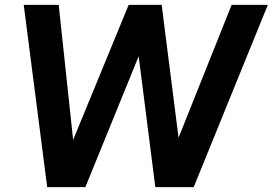

<svg xmlns="http://www.w3.org/2000/svg" viewBox="-20 -765 1115 785"><path d="M173 0 77 -745H220L279 -193L506 -745H641L710 -202L927 -745H1075L772 0H615L547 -535L329 0Z"/></svg>

Font: Plus Jakarta Sans
Style: Bold Italic
Weight: 700
Italic angle: -8°
Designer: Gumpita Rahayu
Foundry: Tokotype
Version: Version 2.071; ttfautohint (v1.8.4.7-5d5b);gftools[0.9.29]